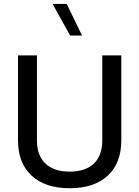

<svg xmlns="http://www.w3.org/2000/svg" viewBox="-20 -975 726 1000"><path d="M512.7 -242.7C512.7 -141.6 455.6 -81.1 342.8 -81.1C231 -81.1 172.4 -141.6 172.4 -242.7V-686.5H73.7V-244.6C73.7 -165.5 97.2 -104 144.5 -60.5C191.4 -16.6 257.3 5.4 342.8 5.4C428.2 5.4 494.1 -16.6 541.5 -60.5C588.4 -104 611.8 -165.5 611.8 -244.6V-686.5H512.7ZM327.6 -954.6H253.9L345.2 -790H407.2Z"/></svg>

Font: Estedad Medium
Style: Regular
Weight: 500
Designer: Amin Abedi
Version: Version 7.3